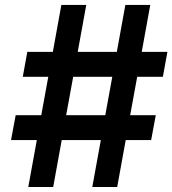

<svg xmlns="http://www.w3.org/2000/svg" viewBox="-20 -747 689 767"><path d="M348.7 0H448.2L482.2 -187.5H583.8L602.3 -286.9H500L528.1 -440.3H630.7L648.8 -539.8H546.2L580.3 -727.3H480.8L446.7 -539.8H290.5L324.6 -727.3H225.1L191.1 -539.8H89.1L71 -440.3H172.9L144.9 -286.9H42.6L24.1 -187.5H127.1L93 0H192.5L226.6 -187.5H382.8ZM244.3 -286.9 272.4 -440.3H428.6L400.6 -286.9Z"/></svg>

Font: Margiela Sans Semi Bold
Style: Italic
Weight: 600
Italic angle: -9.39999°
Designer: Stefan Endress, Andreas Faust
Version: Version 1.100;FEAKit 1.0